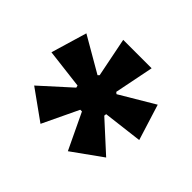

<svg xmlns="http://www.w3.org/2000/svg" viewBox="-104 -839 645 645"><g transform="rotate(45 218.0 -517.0)"><path d="M153 -319 47 -395 152 -490 150 -498 9 -515 47 -643 173 -570 178 -575 150 -715H285L257 -575L263 -570L386 -643L426 -515L286 -498L285 -490L389 -395L283 -319L222 -447H214Z"/></g></svg>

Font: Bricolage Grotesque
Style: Bold
Weight: 700
Designer: Mathieu Triay
Foundry: Atelier Triay
Version: Version 1.001;gftools[0.9.33.dev8+g029e19f]